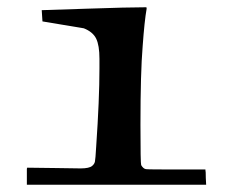

<svg xmlns="http://www.w3.org/2000/svg" viewBox="-20 -509 633 529"><path d="M95 -481Q102 -481 217.5 -485Q333 -489 383 -489Q384 -489 384 -485Q378 -451 373 -381Q367 -309 367 -165Q367 -58 369 -54Q375 -44 382 -43Q386 -42 466 -42H546V-40Q547 -38 547 -19L548 0H54V-23Q54 -29 54 -34.5Q54 -40 54 -44L55 -47Q79 -47 134 -46Q189 -45 202 -45Q226 -45 234 -52Q240 -57 241.5 -63.5Q243 -70 245 -105Q254 -236 254 -320V-347Q254 -384 245 -402.5Q236 -421 211 -431L97 -450L96 -465Q95 -480 95 -481Z"/></svg>

Font: MathJax_Fraktur
Style: Bold
Weight: 700
Version: Version 1.1